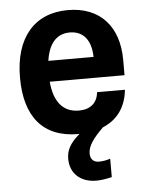

<svg xmlns="http://www.w3.org/2000/svg" viewBox="-55 -600 668 872"><g transform="rotate(-5 279.5 -163.5)"><path d="M518 -308C518 -462 432 -555 287 -555C135 -555 44 -451 44 -268C44 -91 124 10 286 10H291C246 48 230 80 230 118C230 185 277 228 349 228C371 228 395 224 420 218V134C403 140 385 143 368 143C345 143 329 130 329 102C329 68 355 33 399 -10H398C457 -34 505 -83 514 -172H387C382 -122 349 -96 298 -96C227 -96 185 -144 177 -238H518ZM179 -333C190 -408 224 -453 287 -453C347 -453 384 -411 385 -333Z"/></g></svg>

Font: Kathrein 75 Bold
Style: Regular
Weight: 700
Designer: Lazydogs Typefoundry, based on Open Sans by Ascender Corporation
Foundry: Lazydogs Typefoundry
Version: Version 1.003;PS 001.003;hotconv 1.0.88;makeotf.lib2.5.64775